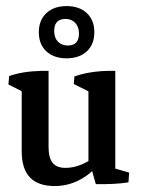

<svg xmlns="http://www.w3.org/2000/svg" viewBox="-20 -607 469 635"><path d="M160.6 8.3Q51.8 8.3 51.8 -106V-327.1L140.6 -321.8V-121.6Q140.6 -85 154.1 -68.4Q167.5 -51.8 196.8 -51.8Q248.5 -51.8 302.7 -95.2L312 -68.8Q246.6 8.3 160.6 8.3ZM51.8 -264.2V-318.4L65.9 -298.3L7.8 -327.6L10.3 -355.5Q54.7 -371.1 116.2 -372.6H140.6V-293ZM361.3 -28.8 272.5 -48.3V-326.2L361.3 -321.3ZM272.5 -264.2V-318.4L286.6 -297.9L224.1 -329.1L226.1 -354Q250 -362.8 278.6 -367.4Q307.1 -372.1 336.9 -372.6H361.3V-293.9ZM296.9 2 278.3 -64 361.3 -85.9V-29.8L348.1 -53.2L407.2 -36.1L404.8 -3.9Q363.3 2.9 296.9 2ZM200.2 -414.1Q158.2 -414.1 133.3 -437.3Q108.4 -460.4 108.4 -500.5Q108.4 -540 133.3 -563.5Q158.2 -586.9 200.2 -586.9Q242.2 -586.9 267.1 -563.7Q292 -540.5 292 -500.5Q292 -460.4 267.1 -437.3Q242.2 -414.1 200.2 -414.1ZM204.1 -456.5Q241.2 -456.5 241.2 -496.1Q241.2 -518.1 229 -531.2Q216.8 -544.4 196.3 -544.4Q159.2 -544.4 159.2 -504.4Q159.2 -482.4 171.4 -469.5Q183.6 -456.5 204.1 -456.5Z"/></svg>

Font: Markazi Text Medium
Style: Regular
Weight: 500
Designer: Borna Izadpanah (Arabic designer), Fiona Ross (Arabic design director) and Florian Runge (Latin designer)
Foundry: Borna Izadpanah and Florian Runge
Version: Version 1.001